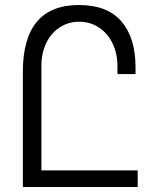

<svg xmlns="http://www.w3.org/2000/svg" viewBox="-20 -745 640 765"><path d="M294.5 -725Q407.5 -725 463.8 -659.8Q520 -594.5 520 -476.5V-450H448V-480.5Q448 -532.5 428 -573Q408 -613.5 373.2 -636Q338.5 -658.5 295.5 -658.5Q253 -658.5 218.5 -636.2Q184 -614 164.5 -574Q145 -534 145 -483.5V-66H528.5V0H71V-458Q71 -725 294.5 -725Z"/></svg>

Font: JuliaMono Light
Style: Regular
Weight: 300
Monospace: yes
Designer: cormullion
Foundry: corm
Version: Version 0.054; ttfautohint (v1.8.4)